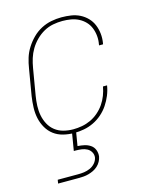

<svg xmlns="http://www.w3.org/2000/svg" viewBox="-114 -614 728 911"><g transform="rotate(-15 250.0 -159.0)"><path d="M194 8Q166 8 140 1.5Q114 -5 94 -20Q74 -35 61 -57.5Q48 -80 42.5 -105.5Q37 -131 38 -158.5Q39 -186 43 -213L65 -343Q69 -369 76.5 -393.5Q84 -418 98.5 -441Q113 -464 132.5 -483.5Q152 -503 176 -515.5Q200 -528 225.5 -533Q251 -538 276 -538Q300 -538 323 -534.5Q346 -531 366 -521Q386 -511 401.5 -495Q417 -479 425.5 -458.5Q434 -438 436.5 -415Q439 -392 435 -368Q435 -367 434.5 -365.5Q434 -364 434 -363H414Q415 -364 415 -365Q415 -366 415 -368Q419 -388 417 -409Q415 -430 407.5 -448.5Q400 -467 386.5 -481Q373 -495 355.5 -504Q338 -513 317.5 -516.5Q297 -520 276 -520Q253 -520 229.5 -515.5Q206 -511 184.5 -499Q163 -487 145 -469Q127 -451 114.5 -430Q102 -409 95 -386.5Q88 -364 84 -340L62 -210Q58 -186 57 -161.5Q56 -137 60.5 -114Q65 -91 76 -70.5Q87 -50 105 -36Q123 -22 146 -16Q169 -10 194 -10Q215 -10 237 -14Q259 -18 279.5 -27.5Q300 -37 318 -52.5Q336 -68 349 -87Q362 -106 370 -127Q378 -148 382 -170H402Q398 -145 388.5 -122Q379 -99 365 -78Q351 -57 331.5 -40Q312 -23 289 -12Q266 -1 241.5 3.5Q217 8 194 8ZM57 220 60 202H160Q175 202 190 200Q205 198 219.5 191.5Q234 185 244.5 173Q255 161 258 146Q260 132 253 119.5Q246 107 234 100.5Q222 94 207.5 92Q193 90 179 90H169L184 0H204L192 72Q209 73 225 76.5Q241 80 254.5 89Q268 98 274 113.5Q280 129 278 146Q276 158 269.5 170Q263 182 253 191Q243 200 231.5 205.5Q220 211 207.5 214.5Q195 218 182.5 219Q170 220 157 220Z"/></g></svg>

Font: Iosevka Curly Thin Oblique
Style: Regular
Weight: 100
Italic angle: -9°
Monospace: yes
Designer: Belleve Invis
Foundry: Belleve Invis
Version: Version 11.1.0; ttfautohint (v1.8.3)